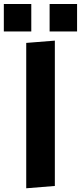

<svg xmlns="http://www.w3.org/2000/svg" viewBox="-65 -958 415 983"><path d="M69.3 -738.3 215.8 -750V-5.9L69.3 5.9ZM95.2 -937.5V-796.9H-45.4V-937.5ZM329.6 -937.5V-796.9H189V-937.5Z"/></svg>

Font: Francois One
Style: Regular
Weight: 400
Designer: Vernon Adams
Foundry: vernon adams
Version: Version 1.000